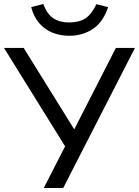

<svg xmlns="http://www.w3.org/2000/svg" viewBox="-22 -946 699 966"><path d="M198 0 316 -230 314 -196 -2 -705H97L351 -296H352L561 -705H657L296 0ZM326 -766Q280 -766 241 -782Q202 -798 174.5 -830.5Q147 -863 135 -910L196 -926Q214 -876 246 -854.5Q278 -833 325 -833Q376 -833 407.5 -853.5Q439 -874 463 -925L522 -910Q497 -835 445.5 -800.5Q394 -766 326 -766Z"/></svg>

Font: Nunito Sans 7pt
Style: Regular
Weight: 400
Designer: Vernon Adams
Foundry: Vernon Adams
Version: Version 3.101;gftools[0.9.27]